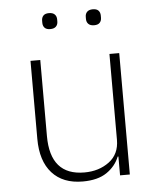

<svg xmlns="http://www.w3.org/2000/svg" viewBox="-52 -746 662 802"><g transform="rotate(-5 279.5 -344.5)"><path d="M89 -182V-509H130V-190Q130 -25 273 -25Q334 -25 377 -57Q420 -89 420 -149V-509H461V0H420V-79H417Q401 -39 363.5 -13.5Q326 12 263 12Q180 12 134.5 -38.5Q89 -89 89 -182ZM152 -663V-672Q152 -685 159.5 -693Q167 -701 183 -701Q199 -701 207 -693Q215 -685 215 -672V-663Q215 -650 207 -642Q199 -634 183 -634Q167 -634 159.5 -642Q152 -650 152 -663ZM335 -663V-672Q335 -685 343 -693Q351 -701 367 -701Q383 -701 390.5 -693Q398 -685 398 -672V-663Q398 -650 390.5 -642Q383 -634 367 -634Q351 -634 343 -642Q335 -650 335 -663Z"/></g></svg>

Font: Anuphan ExtraLight
Style: Regular
Weight: 200
Designer: Cadson Demak
Version: Version 3.001